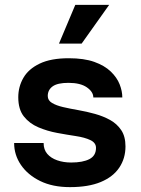

<svg xmlns="http://www.w3.org/2000/svg" viewBox="-20 -756 577 788"><path d="M267 12Q196 12 145 -13Q94 -38 66 -79Q38 -120 38 -169H159Q159 -142 174 -124.5Q189 -107 215 -98Q241 -89 272 -89Q320 -89 347 -103Q374 -117 374 -149Q374 -170 351 -181Q328 -192 291.5 -197.5Q255 -203 214.5 -210.5Q174 -218 137.5 -233.5Q101 -249 78 -278Q55 -307 55 -357Q55 -400 76 -436.5Q97 -473 143 -495Q189 -517 262 -517Q325 -517 367 -502Q409 -487 434.5 -462.5Q460 -438 471 -410Q482 -382 482 -356H363Q363 -379 336.5 -397.5Q310 -416 261 -416Q216 -416 196 -401.5Q176 -387 176 -362Q176 -344 193.5 -333.5Q211 -323 239 -316.5Q267 -310 301.5 -304Q336 -298 370 -288.5Q404 -279 432 -263.5Q460 -248 477.5 -222Q495 -196 495 -155Q495 -106 469.5 -68Q444 -30 393.5 -9Q343 12 267 12ZM315 -577H222L289 -736H428Z"/></svg>

Font: Inclusive Sans SemiBold
Style: Regular
Weight: 600
Designer: Olivia King
Foundry: Olivia King
Version: Version 2.004